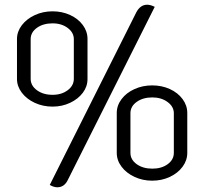

<svg xmlns="http://www.w3.org/2000/svg" viewBox="-20 -757 866 814"><path d="M558 -705Q575 -737 604 -737Q618 -737 636 -728L268 5Q253 37 223 37Q208 37 191 27ZM52 -422V-592Q52 -623 72.5 -650Q93 -677 127.5 -693Q162 -709 203 -709Q243 -709 277 -693.5Q311 -678 331 -651Q351 -624 351 -592V-422Q351 -390 331 -363.5Q311 -337 277 -321Q243 -305 203 -305Q162 -305 127.5 -321Q93 -337 72.5 -364Q52 -391 52 -422ZM293 -423V-591Q293 -619 267 -638.5Q241 -658 203 -658Q163 -658 136.5 -639Q110 -620 110 -591V-423Q110 -394 136.5 -374.5Q163 -355 203 -355Q241 -355 267 -374.5Q293 -394 293 -423ZM475 -109V-278Q475 -310 495.5 -337Q516 -364 550.5 -379.5Q585 -395 625 -395Q666 -395 700 -379.5Q734 -364 754 -337Q774 -310 774 -278V-109Q774 -77 754 -50Q734 -23 700 -7Q666 9 625 9Q585 9 550.5 -7Q516 -23 495.5 -50Q475 -77 475 -109ZM717 -109V-277Q717 -305 690.5 -324.5Q664 -344 626 -344Q586 -344 559.5 -325Q533 -306 533 -277V-109Q533 -80 559.5 -61Q586 -42 626 -42Q665 -42 691 -61Q717 -80 717 -109Z"/></svg>

Font: K2D ExtraLight
Style: Regular
Weight: 275
Designer: Katatrad Aksorn Co.,Ltd.
Foundry: Cadson Demak Co.,Ltd.
Version: Version 1.000; ttfautohint (v1.6)